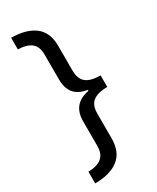

<svg xmlns="http://www.w3.org/2000/svg" viewBox="-221 -777 815 998"><g transform="rotate(-30 186.5 -278.0)"><path d="M35 89Q87 88 114.5 66Q142 44 142 -5V-152Q142 -256 245 -275V-281Q191 -290 166.5 -320.5Q142 -351 142 -404V-551Q142 -601 114.5 -622.5Q87 -644 35 -645V-715Q127 -714 176.5 -675Q226 -636 226 -556V-408Q226 -358 253.5 -335.5Q281 -313 340 -313V-244Q282 -243 254 -221.5Q226 -200 226 -149V0Q226 80 176 119.5Q126 159 35 159Z"/></g></svg>

Font: Noto Sans Myanmar SemiCondensed
Style: Regular
Weight: 400
Width: 4
Designer: Monotype Design Team
Foundry: Monotype Imaging Inc.
Version: Version 2.107; ttfautohint (v1.8.4.7-5d5b)